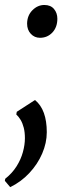

<svg xmlns="http://www.w3.org/2000/svg" viewBox="-44 -526 278 790"><path d="M-2 244 -24 218 -22.5 209.5Q6 187 24 158.5Q42 130 50.2 99.8Q58.5 69.5 58.5 42.5Q58.5 18.5 53.8 -0.2Q49 -19 40.8 -32.8Q32.5 -46.5 23 -55L25 -66L100 -114.5Q124.5 -94.5 136.5 -61.2Q148.5 -28 148.5 18Q148.5 62 129.5 106Q110.5 150 76.5 186.2Q42.5 222.5 -2 244ZM67.5 -429Q68 -462.5 89.5 -484Q111 -505.5 138.5 -505.5Q164.5 -505.5 178.2 -489Q192 -472.5 192 -449Q192 -414 171.5 -392.2Q151 -370.5 120.5 -370.5Q98 -370.5 82.8 -386.8Q67.5 -403 67.5 -429Z"/></svg>

Font: Merriweather 60pt Medium
Style: Italic
Weight: 500
Italic angle: -7.8°
Version: Version 2.101